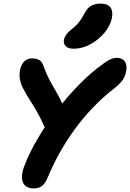

<svg xmlns="http://www.w3.org/2000/svg" viewBox="-20 -1036 726 1072"><path d="M169 16Q136 16 119 -1Q102 -18 102.5 -48.5Q103 -79 120 -120Q145 -184 189 -259.5Q233 -335 291.5 -412.5Q350 -490 418 -560Q486 -630 559 -682Q584 -700 600 -706.5Q616 -713 631 -713Q652 -713 665.5 -704Q679 -695 684 -677.5Q689 -660 684 -637Q681 -620 674 -605Q667 -590 653.5 -575Q640 -560 616 -541Q554 -493 498.5 -435Q443 -377 396.5 -313Q350 -249 313 -182.5Q276 -116 249 -51Q234 -13 215.5 1.5Q197 16 169 16ZM292 -255Q275 -255 263 -263Q251 -271 245 -287Q222 -345 203.5 -380.5Q185 -416 169.5 -441Q154 -466 138.5 -490.5Q123 -515 105 -550Q95 -571 91 -595Q87 -619 92 -646Q99 -679 117 -694.5Q135 -710 158 -710Q180 -710 197 -702Q214 -694 224 -665Q238 -626 251.5 -599.5Q265 -573 278 -551Q291 -529 304 -505.5Q317 -482 330.5 -451.5Q344 -421 359 -376Q364 -359 361 -338.5Q358 -318 348.5 -299Q339 -280 324.5 -267.5Q310 -255 292 -255ZM392 -764Q360 -764 346.5 -778.5Q333 -793 337 -815Q341 -831 351 -844.5Q361 -858 380 -873Q406 -893 420.5 -911.5Q435 -930 450 -958Q468 -993 490.5 -1004.5Q513 -1016 541 -1016Q580 -1016 596 -995.5Q612 -975 605 -936Q595 -890 561.5 -851Q528 -812 483 -788Q438 -764 392 -764Z"/></svg>

Font: Shantell Sans
Style: Bold Italic
Weight: 700
Italic angle: -11°
Designer: Stephen Nixon, Anya Danilova, Shantell Martin
Foundry: Arrow Type
Version: Version 1.011;[c5ecc13dd]